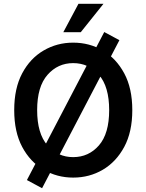

<svg xmlns="http://www.w3.org/2000/svg" viewBox="-20 -926 772 1013"><path d="M55 -345Q55 -460 97 -539Q139 -618 210 -659.5Q281 -701 366 -701Q452 -701 522.5 -659.5Q593 -618 635.5 -539Q678 -460 678 -345Q678 -230 635.5 -151Q593 -72 522.5 -30.5Q452 11 366 11Q281 11 210 -30.5Q139 -72 97 -151Q55 -230 55 -345ZM176 -345Q176 -221 230.5 -159Q285 -97 366 -97Q448 -97 502 -159Q556 -221 556 -345Q556 -469 502 -531Q448 -593 366 -593Q285 -593 230.5 -531Q176 -469 176 -345ZM122 24 530 -757 610 -714 202 67ZM314 -756 394 -906H526L406 -756Z"/></svg>

Font: Radio Canada Medium
Style: Regular
Weight: 500
Designer: Charles Daoud, Etienne Aubert Bonn, Alexandre Saumier Demers, Jacques Le Bailly
Foundry: Radio-Canada
Version: Version 2.104; ttfautohint (v1.8.4.7-5d5b);gftools[0.9.28.de